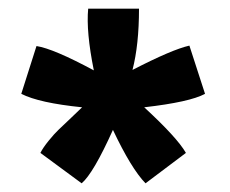

<svg xmlns="http://www.w3.org/2000/svg" viewBox="-20 -713 529 442"><path d="M183 -693H300Q300 -610 285 -552Q376 -599 416 -608L452 -497Q417 -478 312 -466Q388 -396 408 -361L315 -291Q282 -325 240 -414Q195 -314 168 -291L73 -361Q79 -373 92 -389Q105 -405 114.5 -414Q124 -423 145 -443Q166 -463 169 -466Q70 -476 29 -497L64 -607Q103 -601 196 -551Q178 -640 183 -693Z"/></svg>

Font: Repo
Style: Bold
Weight: 700
Designer: Stefan Peev
Foundry: Context Ltd
Version: Version 001.000